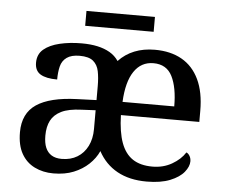

<svg xmlns="http://www.w3.org/2000/svg" viewBox="-50 -742 949 810"><g transform="rotate(5 424.0 -337.5)"><path d="M204 10Q160 10 124.5 -7.5Q89 -25 69 -60.5Q49 -96 49 -151Q49 -231 105.5 -269Q162 -307 276 -311L359 -314V-373Q359 -409 353.5 -436Q348 -463 329.5 -478.5Q311 -494 272 -494Q237 -494 217.5 -480Q198 -466 192 -441.5Q186 -417 186 -386Q139 -386 115 -400.5Q91 -415 91 -449Q91 -485 116 -506Q141 -527 183.5 -537Q226 -547 276 -547Q314 -547 343.5 -540.5Q373 -534 395.5 -521Q418 -508 433 -486Q461 -516 499.5 -531.5Q538 -547 586 -547Q653 -547 700.5 -520Q748 -493 773.5 -439.5Q799 -386 799 -307V-260H467Q469 -188 485.5 -143Q502 -98 534.5 -76.5Q567 -55 618 -55Q664 -55 700.5 -76Q737 -97 756 -127Q764 -124 770 -114Q776 -104 776 -91Q776 -69 757 -45.5Q738 -22 698.5 -6Q659 10 599 10Q526 10 474.5 -18.5Q423 -47 394 -101Q380 -70 353.5 -45Q327 -20 290 -5Q253 10 204 10ZM234 -54Q272 -54 300 -71Q328 -88 343.5 -119Q359 -150 359 -191V-271L299 -268Q245 -266 214.5 -251Q184 -236 170.5 -210Q157 -184 157 -146Q157 -115 165.5 -95Q174 -75 191 -64.5Q208 -54 234 -54ZM688 -316Q688 -396 664.5 -443Q641 -490 585 -490Q533 -490 503 -445.5Q473 -401 469 -316ZM284 -622V-685H574V-622Z"/></g></svg>

Font: ET Text
Style: Regular
Weight: 470
Designer: Monotype Design Team
Foundry: Monotype Imaging Inc.
Version: Version 2.009